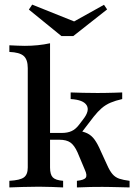

<svg xmlns="http://www.w3.org/2000/svg" viewBox="-20 -821 591 841"><path d="M21 0V-29Q67.7 -31.5 84.7 -44Q101.6 -56.5 101.6 -87.1V-522.6Q101.6 -560.5 83.5 -576.2Q65.3 -591.9 21 -593.5V-622.6Q40.3 -621.8 56.5 -621Q72.6 -620.2 88.7 -620.2Q147.6 -620.2 199.2 -631.5V-87.1Q199.2 -56.5 211.3 -44Q223.4 -31.5 256.5 -29V0Q238.7 -0.8 209.3 -2Q179.8 -3.2 150.8 -3.2Q115.3 -3.2 77.8 -2Q40.3 -0.8 21 0ZM316.9 0V-29Q348.4 -32.3 355.6 -42.7Q362.9 -53.2 351.6 -77.4L319.4 -154Q305.6 -184.7 288.3 -196.8Q271 -208.9 240.3 -208.9H186.3V-238.7H250.8Q275.8 -238.7 293.5 -246.8Q311.3 -254.8 326.6 -275L344.4 -298.4Q358.9 -316.9 362.9 -332.3Q366.9 -347.6 359.7 -359.7Q352.4 -371.8 335.1 -378.6Q317.7 -385.5 289.5 -387.1V-416.1Q313.7 -415.3 343.1 -414.5Q372.6 -413.7 407.3 -413.7Q428.2 -413.7 446 -414.1Q463.7 -414.5 480.6 -414.9Q497.6 -415.3 515.3 -416.1V-387.1Q486.3 -380.6 464.5 -371.4Q442.7 -362.1 425.4 -347.2Q408.1 -332.3 390.3 -309.7L329 -229.8L315.3 -249.2Q343.5 -246 362.1 -237.1Q380.6 -228.2 394.4 -209.3Q408.1 -190.3 421.8 -158.1L449.2 -98.4Q460.5 -72.6 472.6 -58.5Q484.7 -44.4 502.4 -38.3Q520.2 -32.3 547.6 -29V0Q519.4 -0.8 498.8 -1.2Q478.2 -1.6 461.7 -2Q445.2 -2.4 428.2 -2.4Q403.2 -2.4 378.6 -2Q354 -1.6 316.9 0ZM435.5 -800 449.2 -779.8 300.8 -662.9H249.2L106.5 -779L121 -800.8L328.2 -717.7L286.3 -716.9Z"/></svg>

Font: Playfair SemiBold
Style: Regular
Weight: 600
Designer: Claus Eggers Sørensen
Foundry: Claus Eggers Sørensen
Version: Version 2.001;gftools[0.9.30]